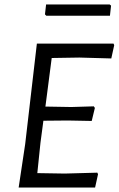

<svg xmlns="http://www.w3.org/2000/svg" viewBox="-20 -834 528 854"><path d="M210 -576 182 -360 297 -358 397 -361 402 -354 388 -296 282 -298 173 -297 160 -199 146 -64 268 -62 413 -66 416 -59 403 0H63L92 -193L144 -640H485L488 -633L475 -574L333 -578ZM474 -809 469 -764H186L180 -770L185 -814H468Z"/></svg>

Font: Alegreya Sans SC
Style: Italic
Weight: 400
Italic angle: -7°
Designer: Juan Pablo del Peral
Foundry: Huerta Tipografica
Version: Version 2.008; ttfautohint (v1.6)